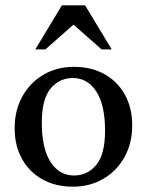

<svg xmlns="http://www.w3.org/2000/svg" viewBox="-20 -690 551 721"><path d="M253.5 11Q188 11 138.8 -16.8Q89.5 -44.5 62.2 -94Q35 -143.5 35 -208.5Q35 -275.5 63.8 -327.5Q92.5 -379.5 142.8 -409.2Q193 -439 257.5 -439Q323.5 -439 372.8 -411.2Q422 -383.5 449.2 -334Q476.5 -284.5 476.5 -219.5Q476.5 -152.5 447.8 -100.5Q419 -48.5 368.5 -18.8Q318 11 253.5 11ZM258 -31Q308.5 -31 341.5 -70.8Q374.5 -110.5 374.5 -199Q374.5 -295.5 341.8 -346.2Q309 -397 253.5 -397Q203 -397 170 -357.5Q137 -318 137 -229Q137 -132.5 169.8 -81.8Q202.5 -31 258 -31ZM112.5 -504.5 212.5 -670H299.5L399.5 -504.5H361.5L256 -597.5L150.5 -504.5Z"/></svg>

Font: Newsreader Text Medium
Style: Regular
Weight: 500
Designer: Hugues Gentile
Foundry: Production Type
Version: Version 1.001